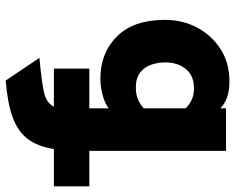

<svg xmlns="http://www.w3.org/2000/svg" viewBox="-96 -467 829 677"><g transform="rotate(90 318.5 -128.5)"><path d="M222 96V-29H362V-97Q343.5 -83.5 315 -75.8Q286.5 -68 257 -68Q166.5 -68 108.2 -126.5Q50 -185 50 -296Q50 -357.5 77.2 -409Q104.5 -460.5 153.2 -491.8Q202 -523 267 -523Q330 -523 362 -491V-511H512V-29H637V96H505.5Q496.5 152.5 470.5 187.5Q444.5 222.5 394.5 241Q344.5 259.5 264 266L184 147Q261.5 140 302.5 131.5Q343.5 123 356 96ZM289 -193Q313 -193 330.8 -200.8Q348.5 -208.5 362 -221V-368Q352.5 -379.5 334.2 -388.8Q316 -398 292 -398Q246.5 -398 223.2 -369.2Q200 -340.5 200 -296Q200 -271.5 208 -247.8Q216 -224 235.5 -208.5Q255 -193 289 -193Z"/></g></svg>

Font: Overpass Black
Style: Regular
Weight: 900
Designer: Delve Withrington, Dave Bailey, Thomas Jockin
Foundry: Delve Fonts LLC
Version: Version 4.000; ttfautohint (v1.8.3)